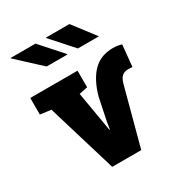

<svg xmlns="http://www.w3.org/2000/svg" viewBox="-178 -885 944 1008"><g transform="rotate(-30 293.5 -381.0)"><path d="M209.5 0 83 -419.4 17.6 -427.7V-528.3H304.2V-427.7L252.9 -417L286.1 -222.2L293.9 -175.8H296.9L304.2 -222.2L332 -356Q357.4 -445.8 403.6 -492.2Q449.7 -538.6 523.9 -538.6Q536.6 -538.6 549.6 -536.9Q562.5 -535.2 576.2 -530.8L563.5 -400.9Q548.8 -402.3 538.6 -402.3Q516.1 -402.3 501.7 -390.6Q487.3 -378.9 479 -350.1L385.3 0ZM299.8 -628.4H174.8L33.7 -758.8L34.2 -761.7H184.1L300.8 -630.9ZM389.6 -761.7 491.7 -628.4H364.3L247.1 -759.3L248 -761.7Z"/></g></svg>

Font: Roboto Slab Black
Style: Regular
Weight: 900
Designer: Google
Version: Version 2.000; ttfautohint (v1.8.1.43-b0c9)